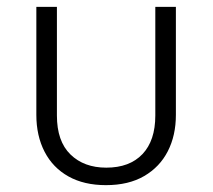

<svg xmlns="http://www.w3.org/2000/svg" viewBox="-20 -520 620 560"><path d="M146 -500V-183Q146 -108 185.5 -69.5Q225 -31 290 -31Q358 -31 395.5 -70.5Q433 -110 433 -183V-500H493V-185Q493 -125 469.5 -79Q446 -33 400.5 -6.5Q355 20 289 20Q225 20 179.5 -5.5Q134 -31 110 -77.5Q86 -124 86 -185V-500Z"/></svg>

Font: Moderustic Light
Style: Regular
Weight: 300
Designer: Tural Alisoy
Foundry: TAFT Foundry
Version: Version 2.120